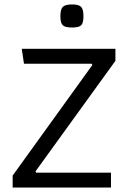

<svg xmlns="http://www.w3.org/2000/svg" viewBox="-20 -845 576 865"><path d="M37 -54 396 -552 393 -558H88L78 -625H500V-571L140 -73L143 -67H480V0H37ZM252 -772Q252 -803 263 -814Q274 -825 305 -825Q335 -825 345.5 -814Q356 -803 356 -772Q356 -742 346 -731.5Q336 -721 305 -721Q273 -721 262.5 -731.5Q252 -742 252 -772Z"/></svg>

Font: Changa Light
Style: Regular
Weight: 300
Designer: Eduardo Rodriguez Tunni
Foundry: Eduardo Rodriguez Tunni
Version: Version 2.002; ttfautohint (v1.5) -l 8 -r 50 -G 110 -x 14 -H